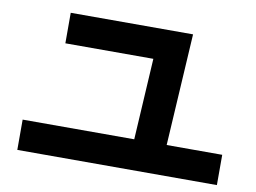

<svg xmlns="http://www.w3.org/2000/svg" viewBox="-68 -684 1056 793"><g transform="rotate(10 460.0 -287.0)"><path d="M886 -116V11H49V-116H517L537 -457H168V-585H681L653 -116Z"/></g></svg>

Font: BM Euljiro oraeorae
Style: Regular
Weight: 400
Designer: Bongjin Kim; Bomjun Kim; Myungsoo Han; Hyesun Chae; Mikyoung Jeong; Wujin Sim; Minjae Kang; Suwha Jang;
Foundry: Sandoll Inc.
Version: Version 1.000;hotconv 1.0.109;makeexe 2.5.65596